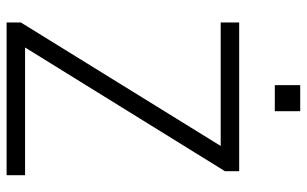

<svg xmlns="http://www.w3.org/2000/svg" viewBox="-194 -736 930 582"><g transform="rotate(90 271.0 -445.0)"><path d="M48 0V-43L441 -679L445 -649H48V-705H499V-662L106 -27L103 -56H511V0ZM238 -813V-890H317V-813Z"/></g></svg>

Font: Nunito Sans 10pt SemiCondensed Light
Style: Regular
Weight: 300
Width: 4
Designer: Vernon Adams
Foundry: Vernon Adams
Version: Version 3.101;gftools[0.9.27]